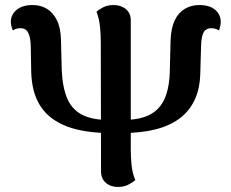

<svg xmlns="http://www.w3.org/2000/svg" viewBox="-20 -728 918 762"><path d="M465 -200 468 -252Q535 -252 575 -273Q615 -294 634 -338Q653 -382 654 -450L657 -569Q659 -618 674 -648.5Q689 -679 714.5 -693.5Q740 -708 771 -708Q812 -708 834 -689Q856 -670 856 -641Q856 -626 849 -607Q842 -612 834 -614Q826 -616 818 -616Q807 -616 798 -610.5Q789 -605 784 -589.5Q779 -574 778 -546L775 -441Q774 -377 752.5 -331.5Q731 -286 691.5 -257Q652 -228 595 -214Q538 -200 465 -200ZM415 -200Q343 -200 285.5 -214Q228 -228 188 -257Q148 -286 127 -331.5Q106 -377 104 -441L102 -546Q101 -574 95.5 -589.5Q90 -605 81.5 -610.5Q73 -616 62 -616Q53 -616 45.5 -614Q38 -612 31 -607Q23 -626 23 -641Q23 -670 46 -689Q69 -708 109 -708Q141 -708 165.5 -693.5Q190 -679 205.5 -648.5Q221 -618 222 -569L225 -450Q228 -382 246.5 -338Q265 -294 305 -273Q345 -252 411 -252ZM448 14Q419 14 400 -2.5Q381 -19 381 -48L380 -560Q380 -590 377 -621Q374 -652 363 -682Q371 -689 388.5 -698.5Q406 -708 431 -708Q460 -708 479.5 -692Q499 -676 499 -647V-135Q499 -106 502 -74Q505 -42 517 -13Q509 -6 491 4Q473 14 448 14Z"/></svg>

Font: Arima Thin SemiBold
Style: Regular
Weight: 600
Version: Version 1.100